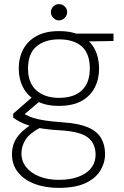

<svg xmlns="http://www.w3.org/2000/svg" viewBox="-20 -680 603 932"><path d="M265 232Q199 232 148 212.5Q97 193 67.5 156.5Q38 120 38 68Q38 40 47.5 15Q57 -10 80 -34Q103 -58 144 -83L182 -64Q124 -34 104 -2Q84 30 84 64Q84 103 107.5 132Q131 161 172 177Q213 193 265 193Q321 193 361 178Q401 163 422.5 135.5Q444 108 444 71Q444 18 408 -11.5Q372 -41 278 -47Q223 -50 185 -56Q147 -62 121 -70.5Q95 -79 77 -88.5Q59 -98 44 -109V-128L138 -210L182 -196L83 -112L84 -134Q96 -128 109 -121Q122 -114 142 -107.5Q162 -101 196 -95.5Q230 -90 287 -86Q362 -81 406.5 -62Q451 -43 470.5 -10Q490 23 490 68Q490 110 467 148Q444 186 394.5 209Q345 232 265 232ZM266 -166Q201 -166 157.5 -190Q114 -214 92.5 -255Q71 -296 71 -347Q71 -400 93 -441Q115 -482 158 -505.5Q201 -529 266 -529Q333 -529 376 -505.5Q419 -482 440 -441Q461 -400 461 -347Q461 -296 440 -255Q419 -214 376 -190Q333 -166 266 -166ZM266 -205Q339 -205 377.5 -241.5Q416 -278 416 -347Q416 -420 377 -454.5Q338 -489 266 -489Q198 -489 157 -454.5Q116 -420 116 -347Q116 -277 157 -241Q198 -205 266 -205ZM356 -478 340 -517H531V-481ZM266 -581Q251 -581 239 -593Q227 -605 227 -621Q227 -637 238.5 -648.5Q250 -660 266 -660Q283 -660 294.5 -648.5Q306 -637 306 -621Q306 -605 294 -593Q282 -581 266 -581Z"/></svg>

Font: DM Sans 11pt ExtraLight
Style: Regular
Weight: 250
Version: Version 4.004;gftools[0.9.30]